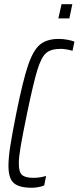

<svg xmlns="http://www.w3.org/2000/svg" viewBox="-20 -880 372 908"><path d="M20 -96Q20 -133 28.5 -188.5Q37 -244 57 -344Q88 -498 112.5 -570.5Q137 -643 169.5 -669.5Q202 -696 259 -696Q278 -696 299.5 -692Q321 -688 332 -683L323 -640Q289 -649 267 -649Q221 -649 198 -629Q175 -609 156.5 -548.5Q138 -488 108 -344Q86 -237 77.5 -186.5Q69 -136 69 -107Q69 -66 84.5 -52.5Q100 -39 138 -39Q169 -39 198 -48L189 -3Q178 2 161 5Q144 8 131 8Q71 8 45.5 -14Q20 -36 20 -96ZM256 -793 271 -860H322L308 -793Z"/></svg>

Font: Saira Ultra Condensed Light
Style: Italic
Weight: 300
Width: 1
Italic angle: -12°
Designer: Hector Gatti with collaboration of the Omnibus-Type team
Foundry: Omnibus-Type
Version: Version 1.001; ttfautohint (v1.8)